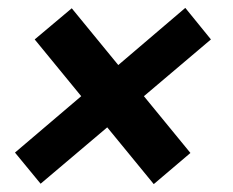

<svg xmlns="http://www.w3.org/2000/svg" viewBox="-20 -540 591 487"><path d="M83 -74 252 -217 370 -73 463 -152 345 -296 515 -440 450 -520 280 -375 162 -519 68 -440 186 -296 18 -153Z"/></svg>

Font: Uncut Sans
Style: Bold Italic
Weight: 700
Italic angle: -10°
Designer: Kasper Nordkvist
Foundry: Uncut Type
Version: Version 1.111;FEAKit 1.0